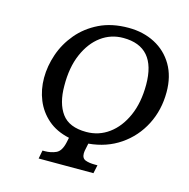

<svg xmlns="http://www.w3.org/2000/svg" viewBox="-106 -828 915 931"><g transform="rotate(15 351.0 -362.5)"><path d="M169 0 177 -42H189Q219 -42 244.5 -53.5Q270 -65 280 -111L285 -135Q220 -149 177.5 -186Q135 -223 114 -274.5Q93 -326 93 -385Q93 -444 113.5 -504Q134 -564 176 -614Q218 -664 280.5 -694.5Q343 -725 427 -725Q501 -725 559.5 -694.5Q618 -664 651.5 -607Q685 -550 685 -471Q685 -381 647 -307Q609 -233 541 -186.5Q473 -140 383 -132L378 -108Q376 -101 375 -93Q374 -85 374 -81Q374 -56 392.5 -49Q411 -42 440 -42H453L444 0ZM358 -184Q421 -184 471 -220.5Q521 -257 550.5 -323.5Q580 -390 580 -480Q580 -671 415 -671Q353 -671 304 -635Q255 -599 226 -532Q197 -465 198 -373Q198 -285 235 -234.5Q272 -184 358 -184Z"/></g></svg>

Font: Noto Serif SemiCondensed
Style: Italic
Weight: 400
Width: 4
Italic angle: -12°
Designer: Monotype Design Team
Foundry: Monotype Imaging Inc.
Version: Version 2.013